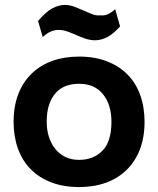

<svg xmlns="http://www.w3.org/2000/svg" viewBox="-20 -743 640 777"><path d="M35 -250Q35 -313 54 -362Q73 -411 108 -445Q143 -479 191.5 -496.5Q240 -514 300 -514Q363 -514 412.5 -495Q462 -476 496 -441.5Q530 -407 547.5 -358Q565 -309 565 -250Q565 -187 546 -138Q527 -89 492 -55Q457 -21 408.5 -3.5Q360 14 300 14Q237 14 187.5 -5Q138 -24 104 -58.5Q70 -93 52.5 -142Q35 -191 35 -250ZM169 -250Q169 -217 178 -189Q187 -161 204 -140Q221 -119 245 -107.5Q269 -96 300 -96Q358 -96 394.5 -133Q431 -170 431 -250Q431 -319 397 -361.5Q363 -404 300 -404Q272 -404 248 -395.5Q224 -387 206.5 -368Q189 -349 179 -320Q169 -291 169 -250ZM134 -658Q165 -695 191.5 -709Q218 -723 242 -723Q262 -723 280.5 -716Q299 -709 317 -701Q335 -693 352 -686Q369 -679 387 -681Q401 -679 415.5 -685Q430 -691 446 -706L466 -636Q437 -604 412.5 -592Q388 -580 365 -580Q345 -580 326 -586.5Q307 -593 289 -601Q271 -609 253 -615.5Q235 -622 217 -622Q202 -622 186 -615.5Q170 -609 153 -593Z"/></svg>

Font: PT Mono
Style: Bold
Weight: 700
Monospace: yes
Designer: A.Korolkova, I.Chaeva
Foundry: ParaType Ltd
Version: Version 1.000 OFL